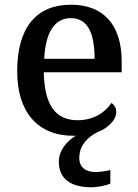

<svg xmlns="http://www.w3.org/2000/svg" viewBox="-20 -567 585 816"><path d="M370 229C391 229 428 223 449 213V156C425 161 404 164 386 164C346 164 317 146 317 104C317 51 352 16 395 -6C431 -18 474 -53 474 -91C474 -110 464 -124 453 -129C429 -91 379 -56 310 -56C218 -56 169 -117 166 -260H497V-307C497 -466 415 -547 282 -547C136 -547 53 -452 53 -264C53 -91 140 10 292 10H302C263 33 230 74 230 119C230 195 282 229 370 229ZM382 -317H168C173 -429 212 -490 281 -490C355 -490 382 -422 382 -317Z"/></svg>

Font: Noto Serif Vithkuqi Medium
Style: Regular
Weight: 500
Version: Version 1.005